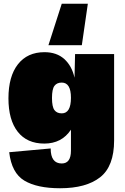

<svg xmlns="http://www.w3.org/2000/svg" viewBox="-20 -788 667 1023"><path d="M448 -768 416 -547H238L309 -768ZM300 215Q178 215 110 174.5Q42 134 29 23L250 3Q250 83 309 83Q358 83 358 15V-97Q309 -23 216 -23Q124 -23 74.5 -86Q25 -149 25 -264Q25 -381 75.5 -445.5Q126 -510 217 -510Q282 -510 322.5 -473.5Q363 -437 377 -374L380 -500H588V-40Q588 98 513.5 156.5Q439 215 300 215ZM309 -184Q358 -184 358 -267Q358 -348 309 -348Q283 -348 270 -330.5Q257 -313 257 -266Q257 -219 270 -201.5Q283 -184 309 -184Z"/></svg>

Font: Elaine Sans Black
Style: Regular
Weight: 900
Designer: Wei Huang
Foundry: Wei Huang
Version: Version 2.001;December 24, 2019;FontCreator 12.0.0.2547 64-b